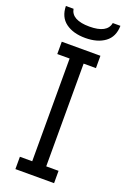

<svg xmlns="http://www.w3.org/2000/svg" viewBox="-163 -912 643 966"><g transform="rotate(20 158.5 -429.0)"><path d="M13 -858H54Q64 -801 159 -801Q254 -801 264 -858H305Q304 -799 264 -769.5Q224 -740 159 -740Q94 -740 54 -769.5Q14 -799 13 -858ZM55 0V-66H121V-616H55V-682H262V-616H196V-66H262V0Z"/></g></svg>

Font: Didact Gothic
Style: Regular
Weight: 400
Designer: Daniel Johnson
Foundry: Daniel Johnson
Version: Version 2.101;PS 002.101;hotconv 1.0.88;makeotf.lib2.5.64775